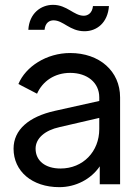

<svg xmlns="http://www.w3.org/2000/svg" viewBox="-20 -761 562 793"><path d="M201 -677C185 -677 167 -668 164 -638C164 -638 97 -638 97 -638C101 -706 149 -741 199 -741C257 -741 285 -696 326 -696C342 -696 361 -706 364 -736C364 -736 430 -736 430 -736C425 -667 380 -632 329 -632C268 -632 242 -677 201 -677ZM270 -542C391 -542 476 -467 476 -359C476 -359 476 0 476 0C476 0 392 0 392 0C392 0 392 -74 392 -74C356 -21 293 12 225 12C112 12 36 -54 36 -147C36 -225 99 -279 206 -303C206 -303 390 -344 390 -344C390 -344 390 -359 390 -359C390 -420 340 -460 270 -460C206 -460 156 -426 133 -374C133 -374 56 -414 56 -414C86 -486 172 -542 270 -542ZM230 -65C323 -65 390 -135 390 -228C390 -228 390 -274 390 -274C390 -274 226 -236 226 -236C166 -223 127 -190 127 -147C127 -97 167 -65 230 -65Z"/></svg>

Font: Preevio_Regular
Style: Regular
Weight: 500
Designer: Gumpita Rahayu
Foundry: Tokotype Studio
Version: ""